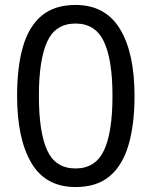

<svg xmlns="http://www.w3.org/2000/svg" viewBox="-20 -745 612 775"><path d="M523 -358Q523 -243 499 -160.5Q475 -78 423 -34Q371 10 285 10Q164 10 106.5 -87.5Q49 -185 49 -358Q49 -474 72.5 -556Q96 -638 148 -681.5Q200 -725 285 -725Q405 -725 464 -628.5Q523 -532 523 -358ZM137 -358Q137 -211 170.5 -138Q204 -65 285 -65Q365 -65 399.5 -137.5Q434 -210 434 -358Q434 -504 399.5 -577Q365 -650 285 -650Q204 -650 170.5 -577Q137 -504 137 -358Z"/></svg>

Font: Noto Sans Deseret
Style: Regular
Weight: 400
Designer: Monotype Design Team
Foundry: Monotype Imaging Inc.
Version: Version 2.001; ttfautohint (v1.8.4.7-5d5b)